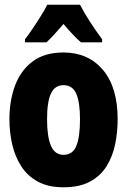

<svg xmlns="http://www.w3.org/2000/svg" viewBox="-20 -786 540 816"><path d="M250 10Q185 10 141 -14Q97 -38 70.5 -79Q44 -120 32 -172Q20 -224 20 -279Q20 -358 44 -422.5Q68 -487 119 -525Q170 -563 250 -563Q354 -563 417 -489.5Q480 -416 480 -279Q480 -225 469.5 -173.5Q459 -122 433.5 -80.5Q408 -39 363 -14.5Q318 10 250 10ZM250 -128Q289 -128 304.5 -166Q320 -204 320 -279Q320 -352 304 -388Q288 -424 250 -424Q213 -424 196.5 -388.5Q180 -353 180 -279Q180 -205 196.5 -166.5Q213 -128 250 -128ZM86 -619Q101 -638 119.5 -665.5Q138 -693 155 -720.5Q172 -748 181 -766H320Q337 -733 361.5 -695Q386 -657 414 -619V-606H324Q308 -620 289.5 -639.5Q271 -659 250 -684Q228 -659 209.5 -638.5Q191 -618 177 -606H86Z"/></svg>

Font: Noto Sans Mono ExtraCondensed Black
Style: Regular
Weight: 900
Width: 2
Designer: Monotype Design Team
Foundry: Monotype Imaging Inc.
Version: Version 2.014